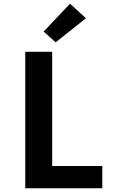

<svg xmlns="http://www.w3.org/2000/svg" viewBox="-20 -1014 640 1034"><path d="M116 0V-735H261V-120H531V0ZM280 -786 215 -844 357 -994 443 -916Z"/></svg>

Font: Iosevka Custom Heavy Extended
Style: Regular
Weight: 900
Width: 7
Monospace: yes
Designer: Belleve Invis
Foundry: Belleve Invis
Version: Version 11.2.4; ttfautohint (v1.8.4)